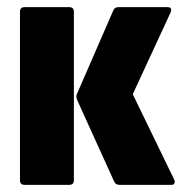

<svg xmlns="http://www.w3.org/2000/svg" viewBox="-20 -518 513 538"><path d="M315 0Q304 0 300 -9L197 -236Q191 -248 197 -258L298 -490Q302 -498 312 -498H449Q464 -498 458 -483L352 -254L467 -17Q471 -10 469 -5Q467 0 460 0ZM49 0Q36 0 36 -13V-485Q36 -498 49 -498H174Q187 -498 187 -485V-13Q187 0 174 0Z"/></svg>

Font: Sofia Sans Condensed Black
Style: Regular
Weight: 900
Designer: Botio Nikoltchev, Ani Petrova
Foundry: lettersoup
Version: Version 4.101